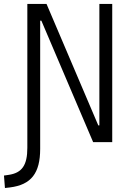

<svg xmlns="http://www.w3.org/2000/svg" viewBox="-57 -713 663 963"><path d="M-32.2 230 -7.3 227.1C99.1 213.9 144.5 155.8 144.5 33.7V-609.4H150.4L410.2 0H505.9V-693.4H441.4V-84H436L176.3 -693.4H80.1V28.3C80.1 115.2 53.7 154.3 -13.7 164.1L-37.1 167.5Z"/></svg>

Font: Cascadia Mono Light
Style: Regular
Weight: 300
Monospace: yes
Designer: Aaron Bell
Foundry: Saja Typeworks
Version: Version 2404.023